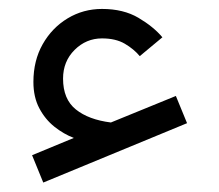

<svg xmlns="http://www.w3.org/2000/svg" viewBox="-20 -403 478 419"><path d="M334.4 -321.6Q315 -344.7 282.2 -364.1Q249.3 -383.5 202.6 -383.5Q161.8 -383.5 127.7 -363Q93.6 -342.5 73.2 -306.6Q52.9 -270.8 52.9 -224.1Q52.9 -191.2 65.7 -166.9Q78.5 -142.6 98.7 -126.5Q119 -110.4 141.1 -102L50 -64.3L74.4 -4.6L388.2 -134.2L363.8 -193.6L222 -135.7Q173.3 -141.8 145.5 -164.2Q117.6 -186.6 117.6 -231.4Q117.6 -269 142.8 -294.1Q168 -319.2 202.6 -319.2Q232.5 -319.2 252.3 -307.6Q272.1 -296 285 -280.5Z"/></svg>

Font: Estedad-VF-FD Black
Style: Regular
Weight: 900
Designer: Amin Abedi
Version: Version 4.000